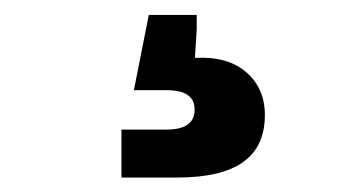

<svg xmlns="http://www.w3.org/2000/svg" viewBox="-20 -40 478 264"><path d="M147 204.1V138.2H208.5Q228.5 138.2 238 131.3Q247.6 124.5 247.6 110.8Q247.6 97.2 238 90.6Q228.5 84 208.5 84H164.1L184.6 -19.5H250.5V0L248 39.6Q293 37.1 318.6 59.3Q344.2 81.5 344.2 118.2Q344.2 161.6 314.2 182.9Q284.2 204.1 224.1 204.1Z"/></svg>

Font: Inter 24pt Black
Style: Regular
Weight: 900
Designer: Rasmus Andersson
Foundry: rsms
Version: Version 4.001;git-66647c0bb